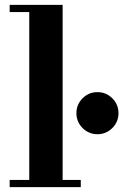

<svg xmlns="http://www.w3.org/2000/svg" viewBox="-20 -774 510 794"><path d="M101 -15V-738H239V-15ZM20 0V-30H314V0ZM20 -724V-754H239V-724ZM383 -219Q347 -219 321.5 -244.5Q296 -270 296 -306Q296 -342 321.5 -367.5Q347 -393 383 -393Q419 -393 444.5 -367.5Q470 -342 470 -306Q470 -270 444.5 -244.5Q419 -219 383 -219Z"/></svg>

Font: Libre Bodoni
Style: Bold
Weight: 700
Designer: Pablo Impallari, Rodrigo Fuenzalida
Foundry: Impallari Type
Version: Version 2.005;gftools[0.9.23]